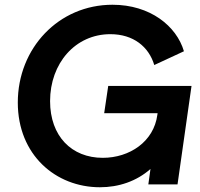

<svg xmlns="http://www.w3.org/2000/svg" viewBox="-20 -777 843 809"><path d="M401 12C480 12 555 -13 614 -65L605 0H728L787 -415H436L419 -300H644L643 -293C628 -180 526 -112 413 -112C282 -112 191 -203 191 -351C191 -510 297 -633 445 -633C542 -633 607 -580 630 -503L755 -561C724 -667 613 -757 454 -757C227 -757 55 -574 55 -345C55 -124 215 12 401 12Z"/></svg>

Font: Mluvka Bold
Style: Italic
Weight: 700
Italic angle: -8°
Designer: Modified by Jiří Krblich, Original typeface by Gumpita Rahayu
Foundry: Gumpita Rahayu & Jiří Krblich
Version: Version 2.000;Glyphs 3.1.1 (3134)